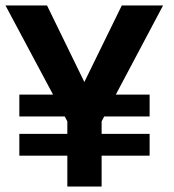

<svg xmlns="http://www.w3.org/2000/svg" viewBox="-31 -680 633 700"><path d="M39.5 -335H514.5V-255.5H39.5ZM39.5 -192H514.5V-112.5H39.5ZM214.5 -237.5 -11 -660H140.5L276.5 -381L413 -660H563.5L339.5 -237.5V0H214.5Z"/></svg>

Font: League Spartan Thin SemiBold
Style: Regular
Weight: 600
Version: Version 2.002